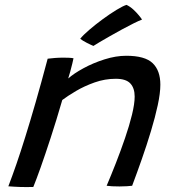

<svg xmlns="http://www.w3.org/2000/svg" viewBox="-20 -758 705 785"><path d="M116.2 6.4Q106.3 6.7 92.9 6.8Q79.6 6.8 66.1 6.6Q53.4 6.2 37.8 5.3Q22.2 4.4 14.1 3.7Q30.2 -38.1 47.2 -87.4Q64.2 -136.6 83.4 -198.3Q102.7 -259.9 125.4 -338.6Q148.1 -417.3 174.9 -518Q187.6 -519.8 204.6 -521Q221.7 -522.3 239.3 -522.3Q250.6 -522.3 261.7 -521.8Q272.8 -521.4 280.5 -519.8Q279.8 -514.6 275.8 -498.7Q271.9 -482.8 267.2 -465.3Q262.6 -447.8 258.9 -437.2Q281.6 -457.4 321.3 -479Q360.9 -500.6 407.4 -515.3Q453.9 -530 496.2 -530Q572.6 -530 604.1 -499.8Q635.6 -469.6 635.6 -411.9Q635.6 -377.3 625 -328.1Q614.4 -278.8 597.2 -222Q580.1 -165.1 559.8 -107.4Q539.6 -49.8 520.3 1.5Q512.9 2.5 498.8 3.4Q484.6 4.3 468.6 4.3Q452.5 4.3 438.4 3.6Q424.2 2.8 416 1.5Q433.8 -40.3 453.7 -91Q473.5 -141.6 491.1 -193Q508.8 -244.4 519.7 -289.1Q530.6 -333.9 530.6 -363.2Q530.6 -397.8 512.9 -416.8Q495.2 -435.9 453.4 -435.9Q408.9 -435.9 366.9 -421Q324.9 -406.1 290.7 -385.9Q256.5 -365.7 234.6 -349.1Q210.2 -264.8 187.1 -194.3Q164.1 -123.8 145.8 -72.3Q127.4 -20.9 116.2 6.4ZM497.3 -738.1Q512.4 -730.8 525.2 -719Q537.9 -707.2 547.3 -695.8Q556.7 -684.5 560.7 -678Q547.6 -673.1 525.9 -662.3Q504.2 -651.6 479 -637.8Q453.9 -623.9 429.8 -610.4Q405.8 -596.9 387.6 -586Q369.3 -575.2 361.9 -570.2Q358.7 -571.6 351.1 -575Q343.5 -578.4 334.9 -582.9Q326.2 -587.3 318.8 -591.9Q311.3 -596.5 308 -599.6Q320 -614.6 345.2 -636.2Q370.3 -657.8 399.9 -679.5Q429.5 -701.2 456 -717.4Q482.5 -733.6 497.3 -738.1Z"/></svg>

Font: Grandstander Thin
Style: Italic
Weight: 100
Italic angle: -15°
Designer: Tyler Finck
Foundry: Etcetera Type Co
Version: Version 1.200